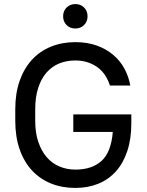

<svg xmlns="http://www.w3.org/2000/svg" viewBox="-20 -915 720 943"><path d="M340 -353H625V-310Q625 -232 605 -172.5Q585 -113 549 -73Q513 -33 462.5 -12.5Q412 8 350 8Q284 8 230 -14Q176 -36 137 -78Q98 -120 76.5 -181.5Q55 -243 55 -321V-379Q55 -457 76.5 -518Q98 -579 137 -621.5Q176 -664 230.5 -686Q285 -708 350 -708Q408 -708 454.5 -691.5Q501 -675 535.5 -646Q570 -617 591 -578Q612 -539 620 -495H520Q512 -520 498 -542.5Q484 -565 463 -581.5Q442 -598 413.5 -608Q385 -618 350 -618Q306 -618 270 -603Q234 -588 208 -558Q182 -528 167.5 -483Q153 -438 153 -379V-321Q153 -263 168 -218.5Q183 -174 209 -143.5Q235 -113 271.5 -97.5Q308 -82 350 -82Q432 -82 479 -125Q526 -168 534 -267H340ZM350 -775Q324 -775 307 -792Q290 -809 290 -835Q290 -861 307 -878Q324 -895 350 -895Q376 -895 393 -878Q410 -861 410 -835Q410 -809 393 -792Q376 -775 350 -775Z"/></svg>

Font: Retni Sans Medium
Style: Regular
Weight: 500
Designer: Vitaly Kuzmin
Foundry: ParaType Ltd.
Version: Version 1.00;March 2, 2019;FontCreator 11.5.0.2425 64-bit; t